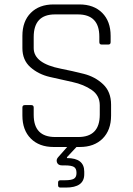

<svg xmlns="http://www.w3.org/2000/svg" viewBox="-20 -663 602 866"><path d="M132 -496V-446Q132 -377 255 -353Q306 -343 357.5 -330Q409 -317 445 -283Q481 -249 481 -191V-142Q481 -76 443 -38Q405 0 340 0H325L282 46V50Q360 50 360 111V123Q360 183 277 183H253Q242 183 242 173V160Q242 150 253 150H273Q302 150 313.5 143Q325 136 325 118V116Q325 97 313.5 90Q302 83 273 83H260Q242 83 237 69.5Q232 56 244 44L283 0H222Q157 0 119 -38Q81 -76 81 -142V-178Q81 -189 92 -189H121Q132 -189 132 -178V-145Q132 -45 229 -45H333Q430 -45 430 -146V-188Q430 -232 394 -257Q358 -282 307 -293Q256 -304 204.5 -316Q153 -328 117 -360Q81 -392 81 -446V-501Q81 -567 119 -605Q157 -643 222 -643H338Q403 -643 441 -605Q479 -567 479 -501V-473Q479 -462 468 -462H439Q428 -462 428 -473V-498Q428 -598 331 -598H228Q132 -598 132 -496Z"/></svg>

Font: Rajdhani
Style: Regular
Weight: 400
Designer: Satya Rajpurohit, Jyotish Sonowal
Foundry: Indian Type Foundry
Version: Version 1.201;PS 1.0;hotconv 1.0.78;makeotf.lib2.5.61930; tt